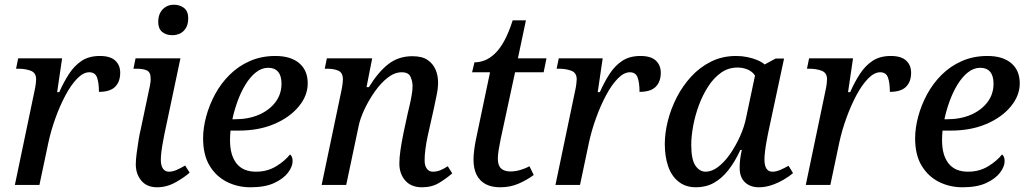

<svg xmlns="http://www.w3.org/2000/svg" viewBox="-20 -783 4354 813"><path d="M127 -402Q130 -415 131.5 -428.5Q133 -442 133 -447Q133 -475 110 -483.5Q87 -492 58 -492H48L57 -536H243L222 -393H231Q250 -436 272.5 -470.5Q295 -505 326 -525.5Q357 -546 403 -546Q447 -546 468 -526.5Q489 -507 489 -475Q489 -437 467.5 -415.5Q446 -394 399 -394Q399 -432 391 -454.5Q383 -477 358 -477Q333 -477 307 -450.5Q281 -424 257.5 -380Q234 -336 215 -283.5Q196 -231 185 -180L147 0H43Z M645 10Q602 10 578.5 -18Q555 -46 555 -87Q555 -106 558.5 -133Q562 -160 566.5 -188Q571 -216 576 -236L615 -421Q617 -430 617.5 -437.5Q618 -445 618 -450Q618 -477 602.5 -484.5Q587 -492 559 -492H545L554 -536H744L676 -214Q674 -202 670 -182Q666 -162 663.5 -141Q661 -120 661 -106Q661 -82 670 -69Q679 -56 695 -56Q711 -56 728 -63.5Q745 -71 764 -82L783 -52Q761 -32 723.5 -11Q686 10 645 10ZM710 -634Q683 -634 666.5 -648Q650 -662 650 -690Q650 -713 658.5 -729Q667 -745 682 -754Q697 -763 716 -763Q742 -763 759.5 -749Q777 -735 777 -706Q777 -680 767 -664Q757 -648 742 -641Q727 -634 710 -634Z M1041 10Q986 10 940.5 -13Q895 -36 867.5 -81.5Q840 -127 840 -197Q840 -241 853 -289.5Q866 -338 890.5 -383.5Q915 -429 952 -466Q989 -503 1038 -524.5Q1087 -546 1146 -546Q1211 -546 1247 -515.5Q1283 -485 1283 -430Q1283 -378 1245 -332Q1207 -286 1141.5 -258Q1076 -230 991 -230H956Q955 -219 954.5 -208.5Q954 -198 954 -189Q954 -126 981.5 -91Q1009 -56 1064 -56Q1112 -56 1149.5 -79Q1187 -102 1208 -129Q1219 -121 1219 -101Q1219 -78 1200 -52.5Q1181 -27 1142 -8.5Q1103 10 1041 10ZM974 -278Q1032 -278 1076 -297Q1120 -316 1146 -350Q1172 -384 1172 -429Q1172 -462 1157.5 -479Q1143 -496 1116 -496Q1088 -496 1063.5 -476.5Q1039 -457 1019.5 -425Q1000 -393 986 -354.5Q972 -316 964 -278Z M1767 10Q1721 10 1696 -18.5Q1671 -47 1671 -91Q1671 -114 1675.5 -146Q1680 -178 1689 -222L1706 -301Q1709 -314 1714 -335Q1719 -356 1723 -379Q1727 -402 1727 -418Q1727 -438 1718.5 -457.5Q1710 -477 1681 -477Q1651 -477 1621.5 -454Q1592 -431 1566.5 -394.5Q1541 -358 1523 -319.5Q1505 -281 1499 -251L1446 0H1342L1426 -401Q1429 -415 1430.5 -428.5Q1432 -442 1432 -446Q1432 -475 1413 -483.5Q1394 -492 1365 -492H1355L1364 -536H1556L1532 -414H1542Q1582 -479 1625 -512Q1668 -545 1726 -545Q1767 -545 1790 -529.5Q1813 -514 1824 -489Q1835 -464 1835 -433Q1835 -408 1828.5 -378.5Q1822 -349 1817 -323L1791 -207Q1785 -179 1781.5 -152.5Q1778 -126 1778 -104Q1778 -81 1787.5 -68.5Q1797 -56 1813 -56Q1829 -56 1844 -62Q1859 -68 1876 -79L1895 -49Q1871 -28 1840 -9Q1809 10 1767 10Z M2098 10Q2062 10 2037 -3Q2012 -16 1998.5 -42Q1985 -68 1985 -107Q1985 -125 1988 -148.5Q1991 -172 1995 -191L2055 -477H1979L1989 -519Q2010 -519 2031.5 -527Q2053 -535 2074.5 -555Q2096 -575 2115 -609.5Q2134 -644 2151 -697H2207L2173 -536H2294L2282 -477H2161L2100 -194Q2095 -170 2091.5 -148Q2088 -126 2088 -111Q2088 -82 2102 -69.5Q2116 -57 2141 -57Q2162 -57 2184 -63.5Q2206 -70 2222 -79L2240 -42Q2210 -20 2175 -5Q2140 10 2098 10Z M2416 -402Q2419 -415 2420.5 -428.5Q2422 -442 2422 -447Q2422 -475 2399 -483.5Q2376 -492 2347 -492H2337L2346 -536H2532L2511 -393H2520Q2539 -436 2561.5 -470.5Q2584 -505 2615 -525.5Q2646 -546 2692 -546Q2736 -546 2757 -526.5Q2778 -507 2778 -475Q2778 -437 2756.5 -415.5Q2735 -394 2688 -394Q2688 -432 2680 -454.5Q2672 -477 2647 -477Q2622 -477 2596 -450.5Q2570 -424 2546.5 -380Q2523 -336 2504 -283.5Q2485 -231 2474 -180L2436 0H2332Z M2927 10Q2883 10 2853 -14Q2823 -38 2809 -79.5Q2795 -121 2795 -173Q2795 -220 2808 -271.5Q2821 -323 2846 -371.5Q2871 -420 2907.5 -459.5Q2944 -499 2991.5 -522.5Q3039 -546 3097 -546Q3121 -546 3143.5 -541.5Q3166 -537 3185.5 -529Q3205 -521 3218 -510L3264 -535H3300L3232 -217Q3230 -206 3226 -185Q3222 -164 3219.5 -142.5Q3217 -121 3217 -107Q3217 -82 3225.5 -69Q3234 -56 3250 -56Q3267 -56 3284 -63.5Q3301 -71 3319 -81L3338 -50Q3323 -37 3299.5 -23Q3276 -9 3248.5 0.5Q3221 10 3194 10Q3156 10 3134 -11.5Q3112 -33 3112 -72Q3112 -92 3114 -108Q3116 -124 3121 -148H3115Q3092 -98 3064 -62.5Q3036 -27 3002.5 -8.5Q2969 10 2927 10ZM2968 -56Q2994 -56 3020.5 -76Q3047 -96 3070.5 -129.5Q3094 -163 3113 -204.5Q3132 -246 3140 -288L3177 -463Q3166 -480 3146 -488.5Q3126 -497 3103 -497Q3064 -497 3033 -475Q3002 -453 2978.5 -416.5Q2955 -380 2939 -336.5Q2923 -293 2915 -249Q2907 -205 2907 -170Q2907 -108 2924.5 -82Q2942 -56 2968 -56Z M3476 -402Q3479 -415 3480.5 -428.5Q3482 -442 3482 -447Q3482 -475 3459 -483.5Q3436 -492 3407 -492H3397L3406 -536H3592L3571 -393H3580Q3599 -436 3621.5 -470.5Q3644 -505 3675 -525.5Q3706 -546 3752 -546Q3796 -546 3817 -526.5Q3838 -507 3838 -475Q3838 -437 3816.5 -415.5Q3795 -394 3748 -394Q3748 -432 3740 -454.5Q3732 -477 3707 -477Q3682 -477 3656 -450.5Q3630 -424 3606.5 -380Q3583 -336 3564 -283.5Q3545 -231 3534 -180L3496 0H3392Z M4056 10Q4001 10 3955.5 -13Q3910 -36 3882.5 -81.5Q3855 -127 3855 -197Q3855 -241 3868 -289.5Q3881 -338 3905.5 -383.5Q3930 -429 3967 -466Q4004 -503 4053 -524.5Q4102 -546 4161 -546Q4226 -546 4262 -515.5Q4298 -485 4298 -430Q4298 -378 4260 -332Q4222 -286 4156.5 -258Q4091 -230 4006 -230H3971Q3970 -219 3969.5 -208.5Q3969 -198 3969 -189Q3969 -126 3996.5 -91Q4024 -56 4079 -56Q4127 -56 4164.5 -79Q4202 -102 4223 -129Q4234 -121 4234 -101Q4234 -78 4215 -52.5Q4196 -27 4157 -8.5Q4118 10 4056 10ZM3989 -278Q4047 -278 4091 -297Q4135 -316 4161 -350Q4187 -384 4187 -429Q4187 -462 4172.5 -479Q4158 -496 4131 -496Q4103 -496 4078.5 -476.5Q4054 -457 4034.5 -425Q4015 -393 4001 -354.5Q3987 -316 3979 -278Z"/></svg>

Font: ET Text
Style: Italic
Weight: 470
Italic angle: -12°
Designer: Monotype Design Team
Foundry: Monotype Imaging Inc.
Version: Version 2.009